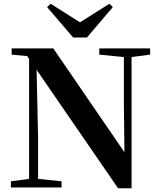

<svg xmlns="http://www.w3.org/2000/svg" viewBox="-20 -999 855 1023"><path d="M250 -979 231 -961 370 -799H443L581 -961L563 -979L406 -880ZM609 4H681V-695L780 -708V-741H509V-708L640 -695V-450L643 -188L264 -741H42V-708L125 -700L135 -685V-46L38 -33V0H308V-33L183 -46V-261L175 -627Z"/></svg>

Font: Noto Serif CJK KR
Style: Bold
Weight: 700
Designer: Ryoko NISHIZUKA 西塚涼子 (kana & ideographs); Frank Grießhammer (Latin, Greek & Cyrillic); Wenlong ZHANG 张文龙 (bopomofo); San
Foundry: Adobe
Version: Version 2.001;hotconv 1.1.0;makeotfexe 2.6.0